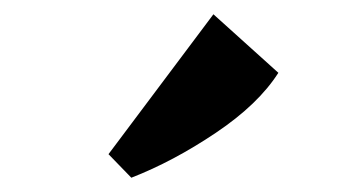

<svg xmlns="http://www.w3.org/2000/svg" viewBox="-20 -902 472 269"><path d="M279 -882 370 -800Q342 -756 282.5 -716Q223 -676 164 -653L132 -686Z"/></svg>

Font: Martel
Style: Bold
Weight: 700
Designer: Dan Reynolds
Foundry: Dan Reynolds
Version: Version 1.001; ttfautohint (v1.1) -l 5 -r 5 -G 72 -x 0 -D la